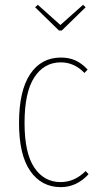

<svg xmlns="http://www.w3.org/2000/svg" viewBox="-20 -768 415 798"><path d="M325.2 -748 335.9 -737.8 236.8 -641.1H225.1L126 -737.8L137.2 -748L231 -664.1ZM232.9 -528.8Q266.6 -528.8 293 -517.1Q319.3 -505.4 344.2 -479L331.1 -464.8Q288.6 -508.8 232.9 -508.8Q163.1 -508.8 122.6 -446.5Q82 -384.3 82 -256.8Q82 -131.8 122.6 -71.5Q163.1 -11.2 231.9 -11.2Q290 -11.2 335.9 -57.1L348.1 -43.9Q298.3 9.8 232.9 9.8Q152.3 9.8 105.7 -57.4Q59.1 -124.5 59.1 -256.8Q59.1 -390.6 105.2 -459.7Q151.4 -528.8 232.9 -528.8Z"/></svg>

Font: Fira Sans Compressed Thin
Style: Regular
Weight: 100
Width: 1
Designer: Carrois Corporate & Edenspiekermann AG
Foundry: Carrois Corporate GbR & Edenspiekermann AG
Version: Version 4.203;PS 004.203;hotconv 1.0.88;makeotf.lib2.5.64775